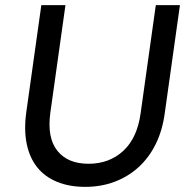

<svg xmlns="http://www.w3.org/2000/svg" viewBox="-20 -720 730 748"><path d="M312 8Q250 8 202.5 -11.5Q155 -31 125.5 -67.5Q96 -104 84.5 -157.5Q73 -211 82 -280L141 -700H235L176 -280Q163 -183 203.5 -132.5Q244 -82 325 -82Q406 -82 460.5 -132.5Q515 -183 528 -280L587 -700H681L622 -280Q613 -212 586.5 -158.5Q560 -105 519 -68Q478 -31 425.5 -11.5Q373 8 312 8Z"/></svg>

Font: Retni Sans Medium
Style: Italic
Weight: 500
Italic angle: -8°
Designer: Vitaly Kuzmin
Foundry: ParaType Ltd.
Version: Version 1.00;June 10, 2019;FontCreator 11.5.0.2425 64-bit; t